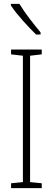

<svg xmlns="http://www.w3.org/2000/svg" viewBox="-20 -969 272 989"><path d="M80 -949H36V-941C68 -892 128 -828 166 -791H189V-802C153 -846 113 -895 80 -949ZM195 0V-25L135 -31V-682L195 -689V-714H37V-689L98 -682V-31L37 -25V0Z"/></svg>

Font: Noto Sans Thai Looped ExtraCondensed ExtraLight
Style: Regular
Weight: 200
Width: 2
Designer: Sasikarn Vongin, Ben Mitchell
Foundry: The Fontpad Ltd
Version: Version 1.001